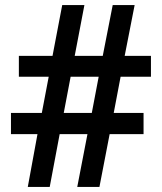

<svg xmlns="http://www.w3.org/2000/svg" viewBox="-20 -733 636 753"><path d="M453 -432 426 -290H543V-207H410L370 0H283L323 -207H214L175 0H89L127 -207H23V-290H144L171 -432H54V-514H186L224 -713H311L273 -514H383L422 -713H508L469 -514H572V-432ZM230 -290H340L367 -432H257Z"/></svg>

Font: Noto Sans Sinhala UI SemiCondensed SemiBold
Style: Regular
Weight: 600
Width: 4
Designer: Jelle Bosma - Monotype Design Team
Foundry: Monotype Imaging Inc.
Version: Version 2.006; ttfautohint (v1.8.4.7-5d5b)